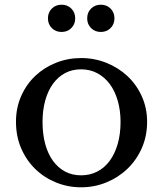

<svg xmlns="http://www.w3.org/2000/svg" viewBox="-20 -787 694 817"><path d="M325 -540Q382 -540 433 -519.5Q484 -499 522.5 -463Q561 -427 583.5 -377Q606 -327 606 -269Q606 -208 583.5 -157Q561 -106 522.5 -69Q484 -32 433 -11Q382 10 325 10Q269 10 218.5 -10.5Q168 -31 130 -68Q92 -105 70 -156Q48 -207 48 -269Q48 -328 70 -378Q92 -428 130 -464Q168 -500 218.5 -520Q269 -540 325 -540ZM325 -492Q287 -492 257 -476Q227 -460 205.5 -430.5Q184 -401 172.5 -359.5Q161 -318 161 -268Q161 -216 172.5 -174Q184 -132 205.5 -102.5Q227 -73 257 -57Q287 -41 325 -41Q363 -41 394 -57Q425 -73 447 -103Q469 -133 481 -175Q493 -217 493 -268Q493 -317 481 -358.5Q469 -400 447 -429.5Q425 -459 394 -475.5Q363 -492 325 -492ZM184 -709Q184 -734 200.5 -750.5Q217 -767 242 -767Q267 -767 283.5 -750.5Q300 -734 300 -709Q300 -684 283.5 -667.5Q267 -651 242 -651Q217 -651 200.5 -667.5Q184 -684 184 -709ZM351 -709Q351 -734 367.5 -750.5Q384 -767 409 -767Q434 -767 450.5 -750.5Q467 -734 467 -709Q467 -684 450.5 -667.5Q434 -651 409 -651Q384 -651 367.5 -667.5Q351 -684 351 -709Z"/></svg>

Font: SVN-Libre Baskerville
Style: Regular
Weight: 400
Designer: Pablo Impallari, Rodrigo Fuenzalida
Foundry: Pablo Impallari, Rodrigo Fuenzalida
Version: Version 1.000; ttfautohint (v1.8.4)